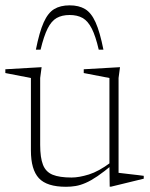

<svg xmlns="http://www.w3.org/2000/svg" viewBox="-22 -706 575 736"><path d="M132 -150.5Q132 -101.5 142.8 -74.2Q153.5 -47 179.8 -36.2Q206 -25.5 252.5 -25.5Q281 -25.5 318.8 -37.2Q356.5 -49 401.5 -82.5L409.5 -75Q376.5 -47.5 351.5 -30.5Q326.5 -13.5 306.2 -4.8Q286 4 268 7Q250 10 231 10Q157.5 10 127 -23Q96.5 -56 96.5 -129V-407L-1.5 -426V-440.5L137.5 -448.5L132 -407ZM398.5 9.5 397.5 -71.5V-407L299 -426V-440.5L438 -448.5L432.5 -407V-43.5Q437 -43 449.5 -41.5Q462 -40 477.5 -38.2Q493 -36.5 507 -34.8Q521 -33 529 -32V-21L404 9.5ZM245 -648.5Q215.5 -648.5 195.2 -637Q175 -625.5 160.5 -596.5Q146 -567.5 133.5 -515.5H115.5Q129 -583.5 145.5 -620.2Q162 -657 185.8 -671.2Q209.5 -685.5 245 -685.5Q280.5 -685.5 304.2 -671.2Q328 -657 344.5 -620.2Q361 -583.5 374.5 -515.5H356.5Q344.5 -567.5 329.8 -596.5Q315 -625.5 294.8 -637Q274.5 -648.5 245 -648.5Z"/></svg>

Font: Newsreader 16pt 16pt ExtraLight
Style: Regular
Weight: 250
Version: Version 1.003